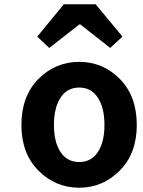

<svg xmlns="http://www.w3.org/2000/svg" viewBox="-20 -863 666 897"><path d="M350 14Q239 14 159.5 -66Q80 -146 80 -279Q80 -414 159.5 -494Q239 -574 350 -574Q461 -574 540 -494Q619 -414 619 -279Q619 -146 539.5 -66Q460 14 350 14ZM468 -279Q468 -360 437 -407Q406 -454 350 -454Q294 -454 263 -407Q232 -360 232 -279Q232 -199 263 -152.5Q294 -106 350 -106Q406 -106 437 -152.5Q468 -199 468 -279ZM154 -692 278 -843H427L552 -692L495 -639L355 -749H351L210 -639Z"/></svg>

Font: NotoSansHansBold
Style: Bold
Weight: 700
Designer: Ryoko NISHIZUKA  (kana & ideographs); Paul D. Hunt (Latin, Greek & Cyrillic); Wenlong ZHANG  (bopomofo); Sandoll Communi
Foundry: Adobe Systems Incorporated
Version: Version 1.00;December 8, 2021;FontCreator 13.0.0.2675 64-bit